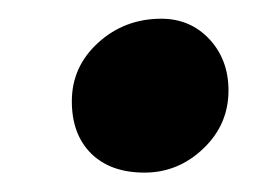

<svg xmlns="http://www.w3.org/2000/svg" viewBox="-20 -355 289 201"><path d="M131.3 -174.3Q95.7 -174.3 75.4 -194.3Q55.2 -214.4 55.2 -249Q55.2 -285.2 82.8 -310.3Q110.4 -335.4 148.9 -335.4Q179.2 -335.4 199.2 -314Q219.2 -292.5 219.2 -260.3Q219.2 -224.6 192.9 -199.5Q166.5 -174.3 131.3 -174.3Z"/></svg>

Font: Elstob
Style: Bold Italic
Weight: 700
Italic angle: -20°
Designer: Peter S. Baker
Version: Version 1.015